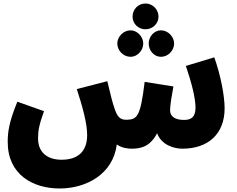

<svg xmlns="http://www.w3.org/2000/svg" viewBox="-20 -843 1352 1095"><path d="M810 -676C851 -676 884 -709 884 -748C884 -789 851 -823 810 -823C767 -823 736 -789 736 -748C736 -709 767 -676 810 -676ZM725 -519C763 -519 797 -555 797 -595C797 -633 763 -670 725 -670C683 -670 649 -633 649 -595C649 -555 683 -519 725 -519ZM898 -519C939 -519 973 -555 973 -595C973 -633 939 -670 898 -670C858 -670 828 -633 828 -595C828 -555 858 -519 898 -519ZM320 232C472 232 625 150 646 -19C676 2 712 5 730 5C782 5 835 -5 876 -83C901 -16 972 5 1020 5C1167 5 1261 -79 1261 -225C1261 -297 1238 -416 1202 -516L1040 -467C1073 -370 1095 -284 1095 -229C1095 -178 1073 -159 1030 -159C972 -159 950 -183 950 -214C950 -243 959 -296 969 -350L805 -376C781 -177 762 -162 704 -160C667 -159 649 -172 630 -234C623 -254 610 -303 592 -380L418 -335C451 -234 477 -139 477 -73C477 27 418 68 331 68C252 68 197 28 197 -54C197 -98 203 -131 231 -209L79 -263C31 -146 24 -89 24 -33C24 153 168 232 320 232Z"/></svg>

Font: Noto Sans Arabic UI Cn Bk
Style: Regular
Weight: 900
Width: 3
Designer: Monotype Design Team, Nadine Chahine and Nizar Qandah
Foundry: Monotype Imaging Inc.
Version: Version 2.010